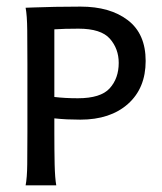

<svg xmlns="http://www.w3.org/2000/svg" viewBox="-20 -558 487 578"><path d="M57.1 0Q61.5 -22 62 -63.5Q62.5 -105 62.5 -159.2V-366.2Q62.5 -419.9 62 -466.3Q61.5 -512.7 57.1 -534.7Q57.1 -534.7 82.3 -535.6Q107.4 -536.6 145.8 -537.4Q184.1 -538.1 222.7 -538.1Q311.5 -538.1 365 -497.1Q418.5 -456.1 418.5 -374.5Q418.5 -292.5 365.2 -245.1Q312 -197.8 221.7 -197.8Q201.7 -197.8 181.6 -198.7Q161.6 -199.7 143.6 -201.7V-159.2Q143.6 -104.5 144.5 -63Q145.5 -21.5 149.4 0ZM214.4 -262.2Q283.2 -262.2 310.3 -292.2Q337.4 -322.3 337.4 -368.7Q337.4 -411.1 310.8 -441.4Q284.2 -471.7 216.3 -471.7Q191.9 -471.7 176.5 -471.2Q161.1 -470.7 143.6 -469.7V-266.1Q159.2 -264.2 177 -263.2Q194.8 -262.2 214.4 -262.2Z"/></svg>

Font: Harmattan Medium
Style: Regular
Weight: 500
Designer: George W. Nuss III and SIL International
Foundry: SIL International
Version: Version 4.000